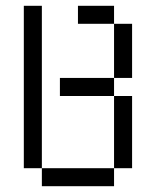

<svg xmlns="http://www.w3.org/2000/svg" viewBox="-20 -520 540 665"><path d="M125 62.5V125H375V62.5ZM125 62.5V-500H62.5V62.5ZM375 62.5H437.5Q437.5 62.5 437.5 -187.5H375Q375 -187.5 375 62.5ZM375 -187.5V-250H187.5V-187.5ZM375 -250H437.5V-437.5H375ZM375 -437.5V-500H250V-437.5Z"/></svg>

Font: UnifontExMono
Style: Regular
Weight: 500
Version: Version 15.0.06